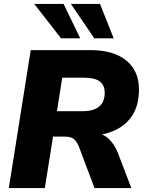

<svg xmlns="http://www.w3.org/2000/svg" viewBox="-20 -961 746 981"><path d="M25 0 137 -705H440Q521 -705 576.5 -681Q632 -657 661 -612Q690 -567 690 -504Q690 -421 654 -368Q618 -315 555 -290Q492 -265 411 -265V-283H448Q500 -283 532 -255Q564 -227 583 -178L651 0H463L383 -212Q376 -230 366.5 -241.5Q357 -253 344 -258Q331 -263 311 -263H251L209 0ZM271 -393H404Q458 -393 486.5 -416.5Q515 -440 515 -487Q515 -526 489.5 -545Q464 -564 409 -564H298ZM462 -765 342 -941H491L561 -765ZM292 -765 155 -941H305L390 -765Z"/></svg>

Font: Nunito Sans 12pt Black
Style: Italic
Weight: 900
Italic angle: -9°
Designer: Vernon Adams
Foundry: Vernon Adams
Version: Version 3.101;gftools[0.9.27]